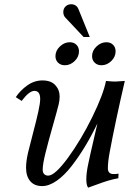

<svg xmlns="http://www.w3.org/2000/svg" viewBox="-20 -866 623 896"><path d="M176.8 2.4Q140.6 2.4 121.1 -20.5Q101.6 -43.5 101.6 -83.5Q101.6 -113.3 110.8 -153.3Q116.7 -178.2 133.5 -242.4Q150.4 -306.6 158.9 -345.5Q167.5 -384.3 167.5 -404.3Q167.5 -441.9 140.6 -441.9Q116.2 -441.9 81.1 -395L53.7 -412.6Q74.7 -444.3 107.4 -467.5Q140.1 -490.7 178.2 -490.7Q217.8 -490.7 238 -468.8Q258.3 -446.8 258.3 -416Q258.3 -397 253.9 -379.4Q246.1 -347.7 225.8 -276.6Q205.6 -205.6 192.4 -152.6Q179.2 -99.6 179.2 -74.2Q179.2 -60.5 186.3 -53.5Q193.4 -46.4 204.6 -46.4Q236.3 -46.4 297.4 -129.9Q358.4 -213.4 410.4 -319.3Q462.4 -425.3 474.6 -488.3Q500.5 -485.4 518.1 -485.4L562.5 -488.3Q518.1 -297.4 491.2 -152.3Q483.4 -109.4 483.4 -80.6Q483.4 -53.7 510.3 -53.7Q524.4 -53.7 533.2 -55.7L532.2 -34.2Q507.8 -29.8 485.6 -23.2Q463.4 -16.6 433.3 -5.4Q403.3 5.9 391.1 9.8Q382.8 -2 382.8 -29.3Q382.8 -58.6 391.6 -100.1Q398.9 -136.2 415.3 -206.1Q431.6 -275.9 434.6 -290Q407.2 -232.9 377.4 -183.6Q347.7 -134.3 314.2 -91.1Q280.8 -47.9 244.9 -22.7Q209 2.4 176.8 2.4ZM305.7 -668.9Q324.7 -668.9 336.7 -657Q348.6 -645 348.6 -626.5Q348.6 -600.6 328.4 -581.1Q308.1 -561.5 282.7 -561.5Q263.2 -561.5 251 -573.5Q238.8 -585.4 238.8 -604Q238.8 -629.4 259.5 -649.2Q280.3 -668.9 305.7 -668.9ZM476.6 -668.9Q495.6 -668.9 507.6 -657Q519.5 -645 519.5 -626.5Q519.5 -600.6 499.3 -581.1Q479 -561.5 453.6 -561.5Q434.1 -561.5 421.9 -573.5Q409.7 -585.4 409.7 -604Q409.7 -629.4 430.4 -649.2Q451.2 -668.9 476.6 -668.9ZM398.9 -693.4H370.1L284.7 -784.2Q275.4 -793.9 275.4 -810.1Q275.4 -825.7 285.9 -835.9Q296.4 -846.2 312.5 -846.2Q328.1 -846.2 338.4 -835.9Q342.8 -831.5 346.2 -823.2Z"/></svg>

Font: Flanker
Style: Italic
Weight: 400
Italic angle: -12°
Designer: Flanker
Version: Version 2.027